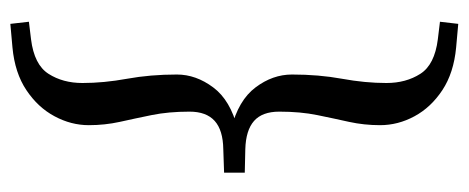

<svg xmlns="http://www.w3.org/2000/svg" viewBox="-281 -470 884 362"><g transform="rotate(90 161.0 -289.0)"><path d="M305.5 -308.5V-269.5L261.5 -268Q225.5 -267.5 208 -251.8Q190.5 -236 190.5 -204.5Q190.5 -164.5 197 -132.8Q203.5 -101 209.8 -72.8Q216 -44.5 216 -14.5Q216 19 199.2 50.2Q182.5 81.5 150 103.2Q117.5 125 69.5 129.5L25 133.5L21 98.5L54 94.5Q102 88.5 119.2 61.5Q136.5 34.5 136.5 -2.5Q136.5 -42.5 128.5 -86.5Q120.5 -130.5 120.5 -180.5Q120.5 -216.5 144.8 -249Q169 -281.5 222.5 -295V-283Q169 -296.5 144.8 -328.8Q120.5 -361 120.5 -397.5Q120.5 -448 128.5 -491.8Q136.5 -535.5 136.5 -575.5Q136.5 -612.5 119.2 -639.5Q102 -666.5 54 -672.5L21 -676.5L25 -711L69.5 -707Q117.5 -702.5 150 -681Q182.5 -659.5 199.2 -628.5Q216 -597.5 216 -563.5Q216 -533.5 209.8 -505.2Q203.5 -477 197 -445.2Q190.5 -413.5 190.5 -373.5Q190.5 -341.5 208 -326Q225.5 -310.5 261.5 -309.5Z"/></g></svg>

Font: Newsreader 16pt 16pt
Style: Regular
Weight: 400
Version: Version 1.003